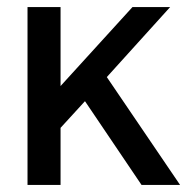

<svg xmlns="http://www.w3.org/2000/svg" viewBox="-20 -525 551 545"><path d="M58.1 0V-504.9H151.9V-280.8L356 -504.9H462.9L283.2 -306.2L491.2 0H381.8L221.2 -237.8L151.9 -162.1V0Z"/></svg>

Font: LT Superior Med
Style: Regular
Weight: 500
Designer: Daniel Lyons
Foundry: LyonsType
Version: Version 1.000